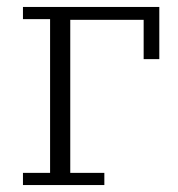

<svg xmlns="http://www.w3.org/2000/svg" viewBox="-20 -532 511 552"><path d="M46 -35H124V-477H46V-512H438V-362H393V-475H182V-35H280V0H46Z"/></svg>

Font: IBM Plex Serif Light
Style: Regular
Weight: 300
Designer: Mike Abbink, Paul van der Laan, Pieter van Rosmalen
Foundry: Bold Monday
Version: Version 3.001